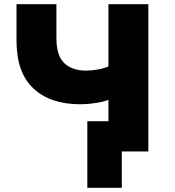

<svg xmlns="http://www.w3.org/2000/svg" viewBox="-20 -725 836 919"><path d="M563 174H398V-145H619V0H563ZM499 0V-247Q485 -241 463 -236.5Q441 -232 416 -229Q391 -226 364 -226Q221 -226 140 -301.5Q59 -377 59 -531V-705H250V-542Q250 -459 287.5 -423Q325 -387 392 -387Q417 -387 446.5 -392Q476 -397 499 -407V-705H690V0Z"/></svg>

Font: Nunito Sans 8pt Black
Style: Regular
Weight: 900
Version: Version 3.101;gftools[0.9.27]